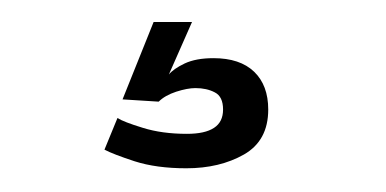

<svg xmlns="http://www.w3.org/2000/svg" viewBox="-20 -14 342 170"><path d="M145 135Q118.5 135 99.2 128.8Q80 122.5 72.5 118.5L84 90.5Q89.5 94 106.5 99.2Q123.5 104.5 145.5 104.5Q161.5 104.5 169.5 99.2Q177.5 94 177.5 83Q177.5 71.5 170.2 67.8Q163 64 153 64Q146 64 136 67.2Q126 70.5 120.5 76L88.5 74L116 5.5H150L129.5 52Q133.5 47 143.5 42.2Q153.5 37.5 169 37.5Q192.5 37.5 205 49.5Q217.5 61.5 217.5 83Q217.5 110.5 196 122.8Q174.5 135 145 135Z"/></svg>

Font: Imbue Thin 10pt
Style: Regular
Weight: 400
Version: Version 1.102